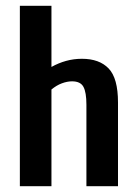

<svg xmlns="http://www.w3.org/2000/svg" viewBox="-20 -645 478 665"><path d="M48.8 -625H158.2V-413.1Q182.6 -426.8 209 -434.1Q235.4 -441.4 263.7 -441.4Q324.2 -441.4 356.4 -407.7Q388.7 -374 388.7 -290V0H279.3V-282.2Q279.3 -325.2 269 -344.2Q258.8 -363.3 229.5 -363.3Q212.9 -363.3 194.3 -356.4Q175.8 -349.6 158.2 -335V0H48.8Z"/></svg>

Font: Sudo Variable
Style: Regular
Weight: 400
Monospace: yes
Designer: Jens Kutilek
Foundry: Jens Kutilek
Version: Version 0.040